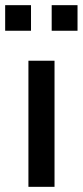

<svg xmlns="http://www.w3.org/2000/svg" viewBox="-33 -723 320 743"><path d="M77 0V-488H178V0ZM167 -604V-703H267V-604ZM-13 -604V-703H87V-604Z"/></svg>

Font: Nunito Sans 12pt SemiBold
Style: Regular
Weight: 600
Designer: Vernon Adams
Foundry: Vernon Adams
Version: Version 3.101;gftools[0.9.27]